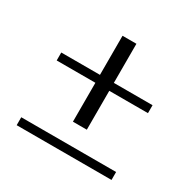

<svg xmlns="http://www.w3.org/2000/svg" viewBox="-131 -709 843 838"><g transform="rotate(30 291.0 -289.5)"><path d="M257 -337H62V-377H257V-574H327V-377H522V-337H327V-141H257ZM52 -45H530V-5H52Z"/></g></svg>

Font: Trirong Light
Style: Regular
Weight: 300
Designer: Katatrad Team
Foundry: CadsonDemak
Version: Version 1.001